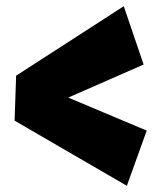

<svg xmlns="http://www.w3.org/2000/svg" viewBox="-20 -672 520 619"><path d="M32 -428 453 -251 389 -73 27 -283ZM379 -652 443 -464 92 -310 32 -428Z"/></svg>

Font: Marhey Light
Style: Regular
Weight: 300
Designer: Nur Syamsi & Bustanul Arifin
Foundry: Namelatype
Version: Version 1.000